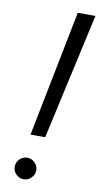

<svg xmlns="http://www.w3.org/2000/svg" viewBox="-86 -770 433 824"><g transform="rotate(10 130.5 -358.0)"><path d="M261 -730 139 -180H75L184 -730ZM46 0Q32 -14 32 -33Q32 -52 46 -66Q60 -80 79 -80Q98 -80 112 -66Q126 -52 126 -33Q126 -14 112 0Q98 14 79 14Q60 14 46 0Z"/></g></svg>

Font: Nacelle Light
Style: Italic
Weight: 300
Italic angle: -12°
Designer: Sora Sagano
Foundry: Sora Sagano
Version: Version 1.000;FEAKit 1.0